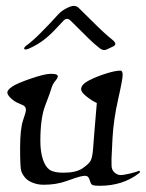

<svg xmlns="http://www.w3.org/2000/svg" viewBox="-20 -609 486 639"><path d="M363.8 -462.9Q363.8 -458 356.9 -454.6L335 -444.3Q331.1 -442.4 327.1 -442.4Q319.8 -442.4 311.5 -448.7Q291.5 -464.4 273.9 -481.9L215.3 -540Q202.6 -552.7 190.9 -539.6L163.1 -510.3Q146.5 -492.2 125 -475.6Q104 -459.5 75.2 -446.8Q68.4 -444.3 64.9 -444.3Q60.5 -444.3 60.5 -447.8Q60.5 -452.1 68.4 -458Q89.4 -473.1 118.2 -502.4Q146.5 -530.8 172.4 -559.6Q183.6 -572.3 200 -580.8Q216.3 -589.4 225.6 -589.4Q235.4 -589.4 242.7 -582L282.2 -543Q330.6 -494.6 353 -477.5Q363.8 -469.2 363.8 -462.9ZM351.1 -80.6Q351.1 -71.3 351.3 -57.4Q351.6 -43.5 361.1 -34.9Q370.6 -26.4 381.3 -26.4Q391.6 -26.4 413.8 -31.7Q436 -37.1 441.9 -40.5Q443.4 -41.5 445.3 -38.6Q445.8 -37.6 445.8 -37.1Q445.8 -34.7 442.9 -32.7Q389.2 9.3 312 9.3Q290.5 9.3 286.1 5.6Q281.7 2 279.5 -6.6Q277.3 -15.1 273.7 -19.5Q270 -23.9 262.2 -23.9Q258.3 -23.9 247.8 -21.7Q237.3 -19.5 202.4 -6.8Q167.5 5.9 125.5 5.9Q106.4 5.9 89.8 -0.5Q73.2 -6.8 64.2 -17.1Q55.2 -27.3 51 -38.8Q46.9 -50.3 46.9 -115.2Q46.9 -180.7 57.1 -209.7Q67.4 -238.8 66.4 -244.6Q65.4 -250.5 62.5 -254.4Q59.6 -258.3 44.4 -264.2Q29.3 -270 16.8 -281.5Q4.4 -293 4.4 -301.3Q4.4 -309.6 20.3 -320.6Q36.1 -331.5 82.5 -347.4Q128.9 -363.3 148.4 -363.3Q158.2 -363.3 164.1 -362.1Q169.9 -360.8 171.1 -358.6Q172.4 -356.4 172.4 -355Q172.4 -349.6 163.6 -339.1Q154.8 -328.6 150.9 -314.5Q147 -300.3 130.6 -258.3Q114.3 -216.3 114.3 -140.6Q114.3 -103.5 122.8 -78.4Q131.3 -53.2 145.5 -43.7Q159.7 -34.2 191.4 -34.2Q232.9 -34.2 254.6 -48.8Q276.4 -63.5 282 -75Q287.6 -86.4 289.8 -114Q292 -141.6 294.2 -171.1Q296.4 -200.7 297.6 -211.4Q298.8 -222.2 302.2 -266.1Q287.1 -272.9 268.6 -287.4Q250 -301.8 250 -312Q250 -328.1 276.6 -341.6Q303.2 -355 333.7 -364.5Q364.3 -374 380.9 -374Q388.2 -374 388.2 -359.4Q388.2 -344.7 373 -277.8Q357.9 -210.9 354.5 -150.1Q351.1 -89.4 351.1 -80.6Z"/></svg>

Font: Eadui
Style: Medium
Weight: 500
Designer: Peter S. Baker
Version: Version 1.1